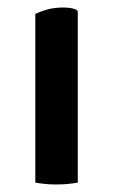

<svg xmlns="http://www.w3.org/2000/svg" viewBox="-20 -486 300 511"><path d="M74 0C91 3 109 5 130 5C151 5 170 3 187 0V-455C187 -462 166 -466 152 -466C125 -466 105 -463 74 -449Z"/></svg>

Font: Monomakh Unicode
Style: Regular
Weight: 400
Version: Version 1.2